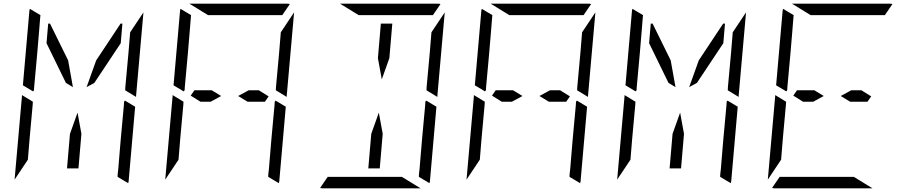

<svg xmlns="http://www.w3.org/2000/svg" viewBox="-20 -1020 4936 1040"><path d="M421 -295 405 -108H343L359 -295L400 -410ZM104 -558 139 -959Q139 -966 142 -972L199 -938L198 -928L195 -892L193 -866L182 -735L165 -548L164 -531L159 -525ZM657 -475 712 -442 677 -41Q677 -34 674 -28L617 -62V-70L618 -82L621 -108L623 -134L634 -265L651 -450L652 -469ZM140 -265 131 -155 59 -47 99 -500V-505L158 -469L157 -452ZM337 -571 232 -786 241 -892H251L349 -693L375 -548ZM757 -953 717 -500V-495L658 -531L659 -550L676 -735L685 -845ZM449 -548 501 -693 633 -892H643L634 -786L491 -571Z M920 -558 955 -959Q955 -966 958 -972L1015 -938L1014 -928L1011 -892L1009 -866L998 -735L981 -548L980 -531L975 -525ZM1473 -475 1528 -442 1493 -41Q1493 -34 1490 -28L1433 -62V-70L1434 -82L1437 -108L1439 -134L1450 -265L1467 -450L1468 -469ZM956 -265 947 -155 875 -47 915 -500V-505L974 -469L973 -452ZM1066 -469 1013 -502 1033 -531H1127L1178 -500L1121 -469ZM1107 -938 1006 -1000H1268H1536Q1546 -1000 1550 -998L1509 -938H1479H1293H1231ZM1573 -953 1533 -500V-495L1474 -531L1475 -550L1492 -735L1501 -845ZM1327 -531H1382L1435 -498L1415 -469H1321L1270 -500Z M2053 -295 2037 -108H1975L1991 -295L2032 -410ZM2289 -475 2344 -442 2309 -41Q2309 -34 2306 -28L2249 -62V-70L2250 -82L2253 -108L2255 -134L2266 -265L2283 -450L2284 -469ZM1923 -938 1822 -1000H2084H2352Q2362 -1000 2366 -998L2325 -938H2295H2109H2047ZM2157 -62 2258 0H1996H1728Q1718 0 1714 -2L1755 -62H1785H1971H2033ZM2389 -953 2349 -500V-495L2290 -531L2291 -550L2308 -735L2317 -845ZM2027 -705 2043 -892H2105L2089 -705L2048 -590Z M2552 -558 2587 -959Q2587 -966 2590 -972L2647 -938L2646 -928L2643 -892L2641 -866L2630 -735L2613 -548L2612 -531L2607 -525ZM3105 -475 3160 -442 3125 -41Q3125 -34 3122 -28L3065 -62V-70L3066 -82L3069 -108L3071 -134L3082 -265L3099 -450L3100 -469ZM2588 -265 2579 -155 2507 -47 2547 -500V-505L2606 -469L2605 -452ZM2698 -469 2645 -502 2665 -531H2759L2810 -500L2753 -469ZM2739 -938 2638 -1000H2900H3168Q3178 -1000 3182 -998L3141 -938H3111H2925H2863ZM3205 -953 3165 -500V-495L3106 -531L3107 -550L3124 -735L3133 -845ZM2959 -531H3014L3067 -498L3047 -469H2953L2902 -500Z M3685 -295 3669 -108H3607L3623 -295L3664 -410ZM3368 -558 3403 -959Q3403 -966 3406 -972L3463 -938L3462 -928L3459 -892L3457 -866L3446 -735L3429 -548L3428 -531L3423 -525ZM3921 -475 3976 -442 3941 -41Q3941 -34 3938 -28L3881 -62V-70L3882 -82L3885 -108L3887 -134L3898 -265L3915 -450L3916 -469ZM3404 -265 3395 -155 3323 -47 3363 -500V-505L3422 -469L3421 -452ZM3601 -571 3496 -786 3505 -892H3515L3613 -693L3639 -548ZM4021 -953 3981 -500V-495L3922 -531L3923 -550L3940 -735L3949 -845ZM3713 -548 3765 -693 3897 -892H3907L3898 -786L3755 -571Z M4184 -558 4219 -959Q4219 -966 4222 -972L4279 -938L4278 -928L4275 -892L4273 -866L4262 -735L4245 -548L4244 -531L4239 -525ZM4220 -265 4211 -155 4139 -47 4179 -500V-505L4238 -469L4237 -452ZM4330 -469 4277 -502 4297 -531H4391L4442 -500L4385 -469ZM4371 -938 4270 -1000H4532H4800Q4810 -1000 4814 -998L4773 -938H4743H4557H4495ZM4605 -62 4706 0H4444H4176Q4166 0 4162 -2L4203 -62H4233H4419H4481ZM4591 -531H4646L4699 -498L4679 -469H4585L4534 -500Z"/></svg>

Font: DSEG14 Modern Mini
Style: Light Italic
Weight: 300
Italic angle: -5°
Designer: Keshikan(Twitter:@keshinomi_88pro)
Version: Version 0.46